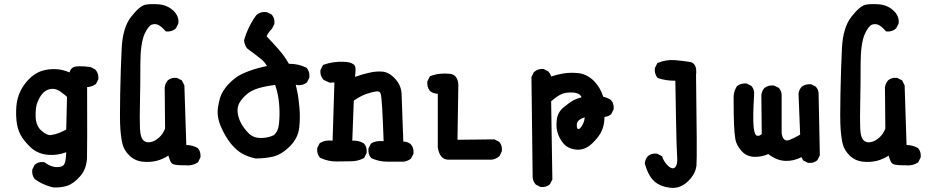

<svg xmlns="http://www.w3.org/2000/svg" viewBox="-20 -770 4540 933"><path d="M238.3 140.6Q222.7 137.2 207.8 131.6Q192.9 126 178.5 118.7Q164.1 111.3 150.9 101.6L149.4 101.1L148.4 99.6Q134.3 81.1 136.7 55.7V53.7L137.7 52.2L147.5 32.7L148.4 30.8L149.9 29.8Q166.5 15.1 192.4 17.6L194.8 18.1L197.3 19.5Q229.5 43 258.3 42Q265.6 42 271.5 40.8Q277.3 39.6 281.5 37.6Q285.6 35.6 288.3 33.2Q291 30.8 292.5 27.3Q300.3 13.7 301.8 -30.3Q259.8 -14.2 214.8 -17.6Q161.6 -22 127 -55.7Q93.8 -87.9 79.1 -116.2Q71.8 -130.4 67.1 -146.5Q62.5 -162.6 60.5 -180.7Q56.6 -215.8 59.6 -253.9Q61 -272.9 65.9 -291.3Q70.8 -309.6 79.1 -326.7Q95.2 -360.4 123 -387.7Q132.3 -397 142.3 -404.3Q152.3 -411.6 163.3 -417.2Q174.3 -422.9 185.5 -426.3Q219.7 -436.5 258.3 -433.6Q266.1 -433.1 273.7 -431.6Q281.2 -430.2 288.8 -428.2Q296.4 -426.3 303.5 -423.8Q310.5 -421.4 317.9 -418Q324.7 -442.9 348.1 -446.8Q356.4 -447.8 366.9 -448Q377.4 -448.2 390.1 -447.3Q402.8 -446.3 418.5 -444.3L419.9 -443.8L421.4 -443.4L440.9 -433.6L442.4 -432.6L443.8 -431.2Q460.4 -412.6 458 -386.7V-384.8L457 -383.3L447.3 -363.8L446.3 -361.8L443.8 -360.4Q435.1 -354 424.6 -350.6Q414.1 -347.2 403.3 -346.7Q404.3 -57.6 402.8 -5.4Q401.4 50.8 368.7 87.4Q336.4 123.5 305.2 133.3Q274.4 142.6 239.7 140.6H238.8ZM269.5 -125 301.8 -140.1 305.7 -299.3Q300.8 -303.7 295.9 -307.9Q291 -312 286.4 -315.4Q281.7 -318.8 277.1 -322.3Q272.5 -325.7 267.6 -328.6Q249.5 -340.3 228.5 -337.9Q217.8 -336.4 208.7 -332.3Q199.7 -328.1 191.9 -320.8Q175.3 -305.7 163.1 -275.4Q159.7 -268.1 157.7 -259.8Q155.8 -251.5 154.5 -241.9Q153.3 -232.4 153.1 -221.9Q152.8 -211.4 153.3 -199.7Q155.8 -156.2 183.1 -133.3Q210 -110.8 228 -113.8Q249 -116.7 269.5 -125Z M879.4 33.2Q847.7 33.7 830.8 30.5Q814 27.3 808.6 15.1Q803.7 4.9 798.3 -13.7Q769 4.4 742.2 11.2Q709.5 19.5 672.9 15.6Q634.3 11.2 608.4 -14.6Q583 -40 575.7 -68.4Q568.4 -95.2 564.9 -142.6Q561.5 -189 564 -313Q566.4 -437 571.3 -535.2Q576.2 -636.2 617.2 -688.5Q658.7 -741.2 686.5 -747.1Q712.4 -752 751.5 -749Q792 -745.6 821.3 -719.2Q851.1 -691.4 846.7 -656.7L846.2 -655.3L845.7 -653.8L835.9 -634.3L835 -632.8L833.5 -631.3Q814.9 -614.7 789.1 -617.2L785.2 -617.7L782.7 -620.6Q764.6 -641.6 749 -648.9Q735.4 -655.8 717.8 -650.4Q710 -647.9 700.7 -636.2Q691.4 -624.5 681.6 -603Q672.4 -581.1 667.2 -544.9Q662.1 -508.8 662.1 -459.5Q662.1 -358.4 660.2 -273.9Q658.2 -189.5 660.2 -144.5Q662.1 -103 675.8 -88.9Q689 -75.7 709.5 -79.1Q720.7 -80.6 731.2 -86.2Q741.7 -91.8 752.4 -101.1Q762.2 -109.9 769.8 -121.1Q777.3 -132.3 782.2 -145.5L780.3 -344.7V-345.2V-345.7Q781.2 -352.1 783 -357.7Q784.7 -363.3 787.6 -368.4Q790.5 -373.5 794.4 -378.4L794.9 -378.9L795.4 -379.4Q812 -394 837.9 -391.6H839.8L841.3 -390.6L860.8 -380.9L863.8 -379.4L865.2 -376.5L875 -356.9L876 -355V-353L885.3 -65.4Q915.5 -64.9 939.5 -51.3L940.9 -50.8L941.9 -49.3Q956.5 -32.7 954.1 -6.8V-4.9L953.1 -3.4L943.4 16.1L942.4 18.6L939.9 20Q914.1 37.1 879.4 33.2Z M1222.7 0Q1189.9 -6.3 1160.6 -21.5Q1145.5 -29.3 1130.9 -42Q1116.2 -54.7 1101.6 -72.3Q1073.7 -107.4 1053.7 -154.3Q1032.7 -202.6 1039.1 -246.6Q1045.4 -289.1 1056.6 -313Q1060.5 -320.8 1065.2 -328.4Q1069.8 -335.9 1075.2 -343Q1080.6 -350.1 1086.4 -356.9Q1105 -377.4 1127 -393.6Q1149.9 -410.2 1192.9 -425.8Q1230.5 -439.5 1277.3 -449.2Q1266.1 -468.8 1250.5 -481.4Q1243.2 -487.3 1233.2 -495.1Q1223.1 -502.9 1210.2 -512.7Q1197.3 -522.5 1181.6 -534.2L1180.7 -535.2L1179.7 -536.1Q1168.5 -552.2 1166 -572.3V-574.2L1166.5 -576.2Q1168.9 -584.5 1171.6 -592.3Q1174.3 -600.1 1177.2 -607.9Q1180.2 -615.7 1183.6 -623.3Q1187 -630.9 1190.4 -638.2Q1195.3 -647.9 1200.4 -657.5Q1205.6 -667 1211.7 -676.5Q1217.8 -686 1224.6 -695.3L1225.1 -695.8L1226.1 -696.8Q1247.1 -715.3 1275.9 -710.9L1277.3 -710.4L1278.8 -710L1298.3 -700.2L1300.3 -699.2L1301.3 -697.8Q1315.9 -681.2 1313.5 -655.3V-653.3L1312.5 -651.9L1302.7 -632.3L1301.8 -630.9L1300.8 -629.9Q1293 -622.1 1286.4 -612.8Q1279.8 -603.5 1275.4 -593.8Q1304.7 -563.5 1334 -529.8Q1349.1 -512.7 1361.6 -495.1Q1374 -477.5 1383.8 -460Q1429.7 -460.4 1468.3 -441.4L1470.2 -440.4L1471.7 -438.5Q1485.8 -419.9 1483.4 -394.5V-392.6L1482.4 -391.1L1472.7 -371.6L1471.7 -369.6L1469.7 -368.2Q1451.2 -354 1425.8 -356.4H1425.3L1424.3 -356.9L1417 -358.4Q1417.5 -356.4 1418 -354.5Q1418.5 -352.5 1418.9 -350.3Q1419.4 -348.1 1419.9 -346.2Q1420.4 -344.2 1420.9 -342.3Q1421.4 -340.3 1421.6 -338.4Q1421.9 -336.4 1422.4 -334.5Q1422.9 -332.5 1423.3 -330.6Q1423.8 -328.6 1424.1 -326.7Q1424.3 -324.7 1424.8 -323Q1425.3 -321.3 1425.8 -319.3Q1430.7 -293.5 1435.1 -246.6Q1439.5 -199.2 1434.1 -149.9Q1428.2 -98.1 1387.7 -58.1Q1374.5 -44.9 1361.1 -35.2Q1347.7 -25.4 1334 -18.8Q1320.3 -12.2 1306.2 -8.8Q1266.6 0 1224.6 0H1223.6ZM1310.1 -112.8Q1332.5 -131.8 1335.9 -169.9Q1339.8 -211.9 1337.4 -249.5Q1336.9 -254.9 1336.7 -260Q1336.4 -265.1 1335.9 -270Q1335.4 -274.9 1334.7 -279.5Q1334 -284.2 1333.5 -288.6Q1333 -293 1332.3 -297.4Q1331.5 -301.8 1330.8 -305.7Q1330.1 -309.6 1329.1 -313.5Q1324.7 -335.9 1316.9 -357.4Q1271.5 -351.6 1235.8 -341.3Q1198.2 -330.1 1174.8 -308.1Q1162.6 -296.9 1154.1 -286.1Q1145.5 -275.4 1140.6 -264.6Q1131.3 -243.7 1135.7 -217.3Q1137.7 -203.6 1142.6 -190.7Q1147.5 -177.7 1154.8 -165Q1159.7 -156.7 1165.5 -148.9Q1171.4 -141.1 1177.7 -133.8Q1184.1 -126.5 1191.4 -119.1Q1194.3 -116.7 1197.3 -114.5Q1200.2 -112.3 1203.6 -110.4Q1207 -108.4 1210.7 -106.7Q1214.4 -105 1218.3 -103.8Q1222.2 -102.5 1226.3 -101.6Q1230.5 -100.6 1235.1 -100.1Q1239.7 -99.6 1245.1 -99.6Q1279.3 -98.6 1310.1 -112.8Z M1862.3 15.6Q1821.3 15.6 1785.6 -1L1784.2 -2L1782.7 -3.4Q1768.1 -20 1770.5 -46.9V-48.8L1771.5 -50.3L1781.2 -69.8L1782.7 -72.3L1784.7 -73.7Q1806.2 -87.4 1844.2 -84Q1836.9 -294.4 1830.1 -313.5Q1827.6 -321.3 1823.2 -324Q1818.8 -326.7 1810.1 -325.7Q1788.1 -323.2 1758.8 -313Q1745.1 -308.1 1730 -300Q1714.8 -292 1699.2 -280.8L1691.9 -86.4Q1707.5 -87.4 1721.4 -84.2Q1735.4 -81.1 1747.1 -73.7L1748.5 -72.8L1749.5 -71.8Q1764.2 -55.2 1761.7 -28.3V-26.4L1760.7 -24.9L1751 -5.4L1749.5 -2.4L1746.6 -1Q1719.2 13.7 1685.5 13.7Q1654.3 13.7 1616.7 14.6Q1576.2 15.6 1536.6 -2.9L1535.2 -3.9L1533.7 -5.4Q1519 -22 1521.5 -48.8V-50.8L1522.5 -52.2L1532.2 -71.8L1533.7 -74.2L1536.1 -75.7Q1560.5 -90.8 1596.2 -86.4L1605 -369.6L1584.5 -368.2H1582L1580.1 -369.1L1554.7 -380.9L1552.7 -381.8L1551.3 -383.3Q1534.7 -401.9 1537.1 -427.7V-429.7L1538.1 -431.2L1547.9 -450.7L1549.8 -454.1L1553.2 -455.6Q1598.1 -471.7 1647.9 -469.7Q1665 -469.2 1676.5 -466.8Q1688 -464.4 1697 -458Q1706.1 -451.7 1707 -441.4Q1708 -433.1 1707.5 -422.1Q1707 -411.1 1705.1 -396.5Q1738.8 -408.7 1769.5 -415.5Q1789.1 -420.4 1806.6 -421.9Q1824.2 -423.3 1839.8 -421.9Q1856.4 -419.9 1872.1 -410.6Q1887.7 -401.4 1901.9 -385.3Q1930.7 -352.5 1931.6 -311Q1932.1 -298.8 1933.1 -269Q1934.1 -239.3 1935.8 -192.4Q1937.5 -145.5 1939.9 -82Q1950.7 -82 1959.7 -78.9Q1968.8 -75.7 1976.1 -68.8L1976.6 -68.4L1977.1 -67.9Q1991.7 -51.3 1989.3 -24.4V-22.5L1988.3 -21L1978.5 -1.5L1977.5 0.5L1975.6 2Q1960 13.2 1941.4 15.6H1940.9H1940.4Z M2158.2 5.9Q2136.7 5.9 2124 -10.3Q2111.3 -26.4 2107.4 -54.2V-55.2V-55.7V-314.5Q2096.7 -314.5 2087.6 -317.6Q2078.6 -320.8 2070.3 -327.1L2069.3 -328.1L2068.4 -329.1Q2054.2 -347.7 2056.6 -373V-375L2057.6 -376.5L2067.4 -396L2069.3 -399.4L2072.8 -400.9Q2115.7 -417 2168.9 -411.1H2169.4H2169.9Q2190.9 -406.7 2200 -388.9Q2209 -371.1 2207 -344.2L2203.1 -90.8L2379.9 -92.8H2382.3L2384.3 -91.8L2403.8 -82L2405.8 -81.1L2406.7 -79.6Q2421.4 -63 2418.9 -37.1V-35.6L2418 -33.7L2408.2 -13.2L2407.2 -11.7L2405.8 -10.3Q2389.6 3.4 2369.1 5.9H2368.7H2368.2Z M2605 137.7 2585.4 127.9 2583.5 127 2582.5 125.5Q2576.7 118.7 2573 110.4Q2569.3 102.1 2568.4 92.8V92.3V91.8L2562.5 -393.6V-396L2563.5 -397.9L2573.2 -417.5L2574.2 -418.9L2575.7 -420.4Q2594.2 -437 2620.1 -434.6H2622.1L2623.5 -433.6L2643.1 -423.8L2645 -422.9L2646 -421.4Q2654.3 -411.6 2658.7 -398.4Q2686.5 -407.7 2717.8 -413.1Q2754.9 -418.9 2794.4 -414.1Q2814.9 -411.1 2833.5 -401.1Q2852.1 -391.1 2868.7 -374Q2898.4 -342.3 2911.1 -300.3Q2931.2 -295.4 2947.8 -284.7L2948.7 -283.7L2949.7 -282.7Q2964.4 -266.1 2961.9 -240.2V-238.3L2960.9 -236.8L2951.2 -217.3L2950.2 -215.3L2948.7 -214.4Q2935.5 -203.1 2917.5 -202.1Q2917.5 -170.9 2907.7 -143.1Q2903.8 -132.3 2897.2 -121.1Q2890.6 -109.9 2881.3 -98.6Q2872.1 -87.4 2860.4 -75.7Q2822.8 -38.6 2780.3 -43Q2738.3 -47.4 2716.3 -74.7Q2696.3 -100.1 2689 -126.5Q2685.1 -139.6 2684.3 -155Q2683.6 -170.4 2685.5 -187.5Q2689.9 -224.6 2718.8 -248.5Q2745.6 -271 2767.6 -283.2Q2785.6 -292.5 2806.2 -297.4Q2799.3 -311.5 2786.6 -315.9Q2777.3 -319.3 2764.2 -320.3Q2751 -321.3 2732.9 -319.3Q2700.7 -315.9 2658.2 -277.8L2664.1 99.6V102.1L2663.1 104L2653.3 123.5L2652.3 125.5L2650.9 126.5Q2642.6 133.8 2631.8 136.7Q2621.1 139.6 2608.4 138.7H2606.4ZM2796.4 -144.5Q2799.3 -147.5 2802 -150.6Q2804.7 -153.8 2806.9 -157Q2809.1 -160.2 2810.8 -163.6Q2812.5 -167 2814 -170.4Q2815.4 -173.8 2816.7 -177.2Q2817.9 -180.7 2818.8 -184.3Q2819.8 -188 2820.3 -191.9Q2820.8 -195.8 2821.3 -199.7Q2802.7 -194.3 2792.5 -185.1Q2780.8 -174.8 2783.2 -154.3Q2783.2 -152.3 2783.7 -150.4Q2784.7 -147.9 2785.2 -146.5Q2785.6 -145 2787.1 -144Q2788.6 -143.1 2790.8 -143.3Q2793 -143.6 2796.4 -144.5Z M3239.3 142.6Q3193.4 138.2 3163.1 114.3Q3152.3 105.5 3143.3 92.8Q3134.3 80.1 3127 63.5Q3119.6 46.9 3113.8 26.4L3113.3 24.4V22.5Q3115.7 3.9 3127.4 -10.3L3127.9 -10.7L3128.4 -11.2Q3145 -25.9 3170.9 -23.4H3172.9L3174.3 -22.5L3193.8 -12.7L3197.3 -10.7L3198.7 -6.8Q3202.1 3.9 3208.3 13.7Q3214.4 23.4 3222.7 32.2Q3238.3 48.3 3250 47.9Q3260.3 47.4 3266.1 34.7Q3273.4 19.5 3270 -17.6Q3269 -31.2 3267.6 -75.9Q3266.1 -120.6 3264.9 -195.6Q3263.7 -270.5 3261.7 -377.9Q3239.3 -377.4 3218.5 -380.6Q3197.8 -383.8 3178.7 -390.1L3175.8 -391.1L3173.8 -393.6Q3159.7 -412.1 3162.1 -437.5V-439.5L3163.1 -440.9L3172.9 -460.4L3174.3 -463.9L3177.7 -464.8Q3217.3 -481.4 3262.7 -477.5Q3306.2 -473.6 3333.5 -468.8Q3369.1 -461.9 3362.3 -404.8Q3365.2 -199.2 3365.7 -93.5Q3366.2 12.2 3364.3 35.2Q3363.3 43.5 3361.1 51.3Q3358.9 59.1 3355.5 66.7Q3352.1 74.2 3347.4 81.8Q3342.8 89.4 3336.9 96.4Q3331.1 103.5 3323.7 110.4Q3286.6 147 3239.3 142.6Z M3904.8 20.5 3885.3 10.7 3882.3 9.3 3880.9 5.9 3875 -6.3Q3854.5 3.9 3834.7 8.3Q3814.9 12.7 3794.9 11.7Q3752.9 9.8 3713.4 -21.5Q3684.1 -7.8 3649.4 -7.8Q3608.9 -7.8 3583.5 -36.1Q3571.8 -49.3 3564.2 -63.2Q3556.6 -77.1 3553.7 -91.8Q3548.8 -119.1 3546.9 -165.5Q3544.9 -211.9 3544.9 -295.9Q3544.9 -305.7 3546.6 -315.2Q3548.3 -324.7 3551.8 -333.3Q3555.2 -341.8 3560.1 -350.1L3561 -351.6L3562.5 -352.5Q3571.8 -359.4 3583 -362.3Q3594.2 -365.2 3606.4 -364.3H3608.4L3609.9 -363.3L3629.4 -353.5L3631.3 -352.5L3632.3 -351.1Q3647 -334.5 3644.5 -308.6Q3637.7 -201.2 3642.1 -153.3Q3643.6 -137.7 3646.7 -127.7Q3649.9 -117.7 3652.8 -114.3Q3655.8 -110.8 3659.2 -110.4Q3672.9 -108.4 3681.6 -119.1L3679.7 -307.6V-308.1V-308.6Q3680.2 -311 3680.7 -313.2Q3681.2 -315.4 3681.6 -317.6Q3682.1 -319.8 3682.9 -322Q3683.6 -324.2 3684.3 -326.2Q3685.1 -328.1 3686.3 -330.1Q3687.5 -332 3688.5 -334Q3689.5 -335.9 3690.9 -337.6Q3692.4 -339.4 3693.8 -341.3L3694.3 -342.3L3695.3 -342.8Q3713.9 -356.9 3739.3 -354.5H3740.7L3742.7 -353.5L3763.2 -343.8L3764.6 -342.8L3766.1 -341.3Q3780.3 -324.7 3778.3 -299.3V-130.9Q3778.3 -118.2 3781.2 -108.9Q3784.2 -99.6 3790 -93.3Q3799.3 -83 3816.9 -90.3Q3838.4 -98.6 3868.2 -115.7L3860.4 -313V-314V-314.5Q3861.3 -323.7 3865 -332Q3868.7 -340.3 3874.5 -347.2L3875 -348.1L3876 -348.6Q3894.5 -362.8 3919.9 -360.4H3921.9L3923.3 -359.4L3942.9 -349.6L3944.8 -348.6L3945.8 -347.2Q3960 -330.6 3958 -305.2L3963.9 -17.6V-15.1L3962.9 -13.2L3953.1 6.3L3952.1 8.3L3950.7 9.3Q3934.1 23.9 3908.2 21.5H3906.2Z M4379.4 33.2Q4347.7 33.7 4330.8 30.5Q4314 27.3 4308.6 15.1Q4303.7 4.9 4298.3 -13.7Q4269 4.4 4242.2 11.2Q4209.5 19.5 4172.9 15.6Q4134.3 11.2 4108.4 -14.6Q4083 -40 4075.7 -68.4Q4068.4 -95.2 4064.9 -142.6Q4061.5 -189 4064 -313Q4066.4 -437 4071.3 -535.2Q4076.2 -636.2 4117.2 -688.5Q4158.7 -741.2 4186.5 -747.1Q4212.4 -752 4251.5 -749Q4292 -745.6 4321.3 -719.2Q4351.1 -691.4 4346.7 -656.7L4346.2 -655.3L4345.7 -653.8L4335.9 -634.3L4335 -632.8L4333.5 -631.3Q4314.9 -614.7 4289.1 -617.2L4285.2 -617.7L4282.7 -620.6Q4264.6 -641.6 4249 -648.9Q4235.4 -655.8 4217.8 -650.4Q4210 -647.9 4200.7 -636.2Q4191.4 -624.5 4181.6 -603Q4172.4 -581.1 4167.2 -544.9Q4162.1 -508.8 4162.1 -459.5Q4162.1 -358.4 4160.2 -273.9Q4158.2 -189.5 4160.2 -144.5Q4162.1 -103 4175.8 -88.9Q4189 -75.7 4209.5 -79.1Q4220.7 -80.6 4231.2 -86.2Q4241.7 -91.8 4252.4 -101.1Q4262.2 -109.9 4269.8 -121.1Q4277.3 -132.3 4282.2 -145.5L4280.3 -344.7V-345.2V-345.7Q4281.2 -352.1 4283 -357.7Q4284.7 -363.3 4287.6 -368.4Q4290.5 -373.5 4294.4 -378.4L4294.9 -378.9L4295.4 -379.4Q4312 -394 4337.9 -391.6H4339.8L4341.3 -390.6L4360.8 -380.9L4363.8 -379.4L4365.2 -376.5L4375 -356.9L4376 -355V-353L4385.3 -65.4Q4415.5 -64.9 4439.5 -51.3L4440.9 -50.8L4441.9 -49.3Q4456.5 -32.7 4454.1 -6.8V-4.9L4453.1 -3.4L4443.4 16.1L4442.4 18.6L4439.9 20Q4414.1 37.1 4379.4 33.2Z"/></svg>

Font: NaikaiFont
Style: Bold
Weight: 700
Version: Version 1.89